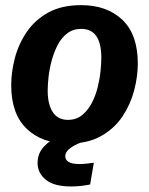

<svg xmlns="http://www.w3.org/2000/svg" viewBox="-20 -532 565 728"><path d="M238.3 12.5Q140 12.5 81.2 -43.8Q22.5 -100 22.5 -209.2Q22.5 -258.3 36.2 -311.2Q50 -364.2 80.8 -410Q111.7 -455.8 162.5 -484.2Q213.3 -512.5 287.5 -512.5Q385.8 -512.5 444.2 -456.7Q502.5 -400.8 502.5 -290.8Q502.5 -242.5 488.8 -189.6Q475 -136.7 444.6 -90.8Q414.2 -45 363.3 -16.2Q312.5 12.5 238.3 12.5ZM237.5 -77.5Q269.2 -77.5 291.2 -95.4Q313.3 -113.3 327.9 -141.2Q342.5 -169.2 350.4 -201.2Q358.3 -233.3 361.2 -262.9Q364.2 -292.5 364.2 -312.5Q364.2 -422.5 288.3 -422.5Q256.7 -422.5 234.2 -405Q211.7 -387.5 197.5 -359.2Q183.3 -330.8 175 -298.8Q166.7 -266.7 163.8 -237.5Q160.8 -208.3 160.8 -189.2Q160.8 -136.7 180 -107.1Q199.2 -77.5 237.5 -77.5ZM249.2 175Q185 175 153.8 149.6Q122.5 124.2 122.5 85.8Q122.5 50 146.2 24.2Q170 -1.7 210 -19.2L313.3 -5V0Q275.8 10 251.7 25.8Q227.5 41.7 227.5 60.8Q227.5 74.2 240.4 82.1Q253.3 90 281.7 90Q295 90 309.6 88.3Q324.2 86.7 335.8 85L321.7 167.5Q305.8 170.8 287.1 172.9Q268.3 175 249.2 175Z"/></svg>

Font: Familjen Grotesk GF
Style: Bold Italic
Weight: 700
Designer: Anders Wikstroem, Jonas Baeckman, Matilda Gysing, Kristian Moeller
Foundry: Familjen STHML AB
Version: Version 2.000; Beta; Release 4; Build 6